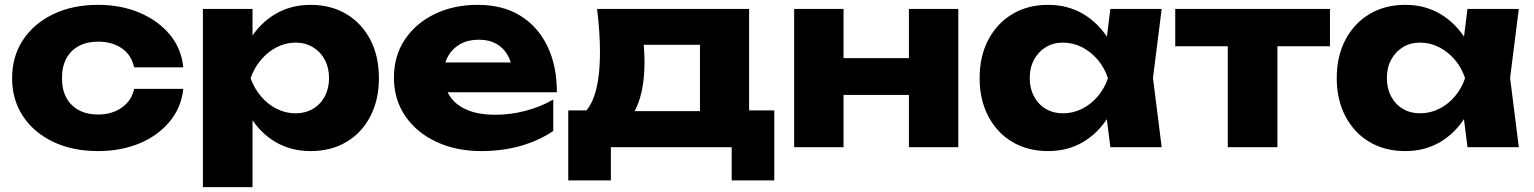

<svg xmlns="http://www.w3.org/2000/svg" viewBox="-20 -608 6335 793"><path d="M737 -241Q729 -164 681 -106Q633 -48 556.5 -16Q480 16 385 16Q280 16 200 -22Q120 -60 75 -128Q30 -196 30 -285Q30 -375 75 -443Q120 -511 200 -549.5Q280 -588 385 -588Q480 -588 556.5 -555.5Q633 -523 681 -465.5Q729 -408 737 -330H534Q523 -381 483 -408.5Q443 -436 385 -436Q340 -436 306.5 -418.5Q273 -401 254.5 -367.5Q236 -334 236 -285Q236 -237 254.5 -203.5Q273 -170 306.5 -152.5Q340 -135 385 -135Q443 -135 483.5 -164Q524 -193 534 -241Z M818 -571H1023V-407L1014 -383V-223L1023 -176V165H818ZM958 -285Q971 -378 1012.5 -445.5Q1054 -513 1118 -550.5Q1182 -588 1263 -588Q1347 -588 1410.5 -550Q1474 -512 1509.5 -444Q1545 -376 1545 -285Q1545 -196 1509.5 -127.5Q1474 -59 1410.5 -21.5Q1347 16 1263 16Q1182 16 1118 -21.5Q1054 -59 1013 -127Q972 -195 958 -285ZM1339 -285Q1339 -328 1321.5 -361Q1304 -394 1272.5 -413Q1241 -432 1201 -432Q1160 -432 1123 -413Q1086 -394 1058 -361Q1030 -328 1015 -285Q1030 -243 1058 -210Q1086 -177 1123 -158.5Q1160 -140 1201 -140Q1241 -140 1272.5 -158.5Q1304 -177 1321.5 -210Q1339 -243 1339 -285Z M1968 16Q1864 16 1782.5 -22Q1701 -60 1654 -128.5Q1607 -197 1607 -288Q1607 -377 1652 -444.5Q1697 -512 1775.5 -550Q1854 -588 1953 -588Q2056 -588 2128.5 -543.5Q2201 -499 2240.5 -418Q2280 -337 2280 -227H1772V-350H2165L2098 -307Q2094 -351 2076 -381.5Q2058 -412 2028.5 -428Q1999 -444 1958 -444Q1913 -444 1881 -426Q1849 -408 1831 -376.5Q1813 -345 1813 -303Q1813 -249 1837.5 -211.5Q1862 -174 1909.5 -154Q1957 -134 2026 -134Q2089 -134 2151.5 -150.5Q2214 -167 2265 -197V-67Q2206 -27 2130.5 -5.5Q2055 16 1968 16Z M3178 -152V137H3002V0H2503V137H2327V-152H2499L2537 -149H2951L2986 -152ZM2446 -571H3074V-39H2871V-516L2964 -423H2546L2622 -497Q2636 -456 2639 -419.5Q2642 -383 2642 -353Q2642 -215 2595 -138.5Q2548 -62 2463 -62L2380 -132Q2458 -186 2458 -394Q2458 -434 2455 -479Q2452 -524 2446 -571Z M3260 -571H3464V0H3260ZM3734 -571H3938V0H3734ZM3378 -368H3811V-216H3378Z M4566 0 4540 -206 4567 -285 4540 -364 4566 -571H4778L4742 -286L4778 0ZM4614 -285Q4600 -195 4558.5 -127Q4517 -59 4453.5 -21.5Q4390 16 4309 16Q4225 16 4161.5 -21.5Q4098 -59 4062 -127.5Q4026 -196 4026 -285Q4026 -376 4062 -444Q4098 -512 4161.5 -550Q4225 -588 4309 -588Q4390 -588 4453.5 -550.5Q4517 -513 4559 -445.5Q4601 -378 4614 -285ZM4233 -285Q4233 -243 4250.5 -210Q4268 -177 4299 -158.5Q4330 -140 4370 -140Q4412 -140 4449 -158.5Q4486 -177 4514 -210Q4542 -243 4556 -285Q4542 -328 4514 -361Q4486 -394 4449 -413Q4412 -432 4370 -432Q4330 -432 4299 -413Q4268 -394 4250.5 -361Q4233 -328 4233 -285Z M5051 -501H5256V0H5051ZM4834 -571H5473V-417H4834Z M6041 0 6015 -206 6042 -285 6015 -364 6041 -571H6253L6217 -286L6253 0ZM6089 -285Q6075 -195 6033.5 -127Q5992 -59 5928.5 -21.5Q5865 16 5784 16Q5700 16 5636.5 -21.5Q5573 -59 5537 -127.5Q5501 -196 5501 -285Q5501 -376 5537 -444Q5573 -512 5636.5 -550Q5700 -588 5784 -588Q5865 -588 5928.5 -550.5Q5992 -513 6034 -445.5Q6076 -378 6089 -285ZM5708 -285Q5708 -243 5725.5 -210Q5743 -177 5774 -158.5Q5805 -140 5845 -140Q5887 -140 5924 -158.5Q5961 -177 5989 -210Q6017 -243 6031 -285Q6017 -328 5989 -361Q5961 -394 5924 -413Q5887 -432 5845 -432Q5805 -432 5774 -413Q5743 -394 5725.5 -361Q5708 -328 5708 -285Z"/></svg>

Font: Unbounded
Style: Bold
Weight: 700
Designer: Luke Prowse, Jean-Baptiste Morizot, Fátima Lázaro, Florian Runge
Foundry: NaN
Version: Version 1.700